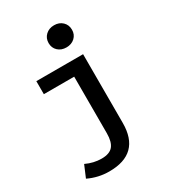

<svg xmlns="http://www.w3.org/2000/svg" viewBox="-222 -846 1043 1167"><g transform="rotate(-30 300.0 -263.0)"><path d="M405 -598.6Q381.8 -577.1 345.9 -577.1Q310.1 -577.1 287.1 -598.6Q264.2 -620.1 264.2 -654.1Q264.2 -688 287.6 -710Q311 -731.9 346.7 -731.9Q382.3 -731.9 405.3 -710Q428.2 -688 428.2 -654.1Q428.2 -620.1 405 -598.6ZM84 -399.9V-491.2H412.1V-8.8Q412.1 206.1 194.8 206.1Q117.7 206.1 48.8 172.9L84 89.8Q137.7 115.2 193.4 115.2Q249 115.2 272.9 86.7Q296.9 58.1 296.9 -2.9V-399.9Z"/></g></svg>

Font: SourceCodePro-Semibold
Style: Regular
Weight: 600
Monospace: yes
Designer: Paul D. Hunt
Foundry: Adobe Systems Incorporated
Version: Version 1.009;PS 1.000;hotconv 1.0.70;makeotf.lib2.5.5900